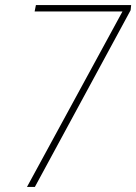

<svg xmlns="http://www.w3.org/2000/svg" viewBox="-20 -734 535 754"><path d="M86 0 461 -689H116L121 -714H495L493 -694L117 0Z"/></svg>

Font: Noto Sans SemiCondensed Thin
Style: Italic
Weight: 100
Width: 4
Italic angle: -12°
Designer: Monotype Design Team
Foundry: Monotype Imaging Inc.
Version: Version 2.013; ttfautohint (v1.8.4.7-5d5b)